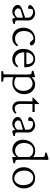

<svg xmlns="http://www.w3.org/2000/svg" viewBox="1053 -1635 754 2900"><g transform="rotate(90 1430.0 -185.0)"><path d="M158.2 5.9Q115.7 5.9 85.2 -17.8Q54.7 -41.5 54.7 -74.2Q54.7 -99.6 71.8 -116Q88.9 -132.3 128.9 -146.5L246.6 -188V-233.4Q246.6 -265.1 219.7 -286.1Q192.9 -307.1 153.3 -307.1Q130.4 -307.1 122.3 -298.1Q114.3 -289.1 113.3 -260.7L112.8 -235.8Q89.8 -229.5 73 -236.8Q56.2 -244.1 56.2 -260.7Q56.2 -276.4 72.8 -293Q89.4 -309.6 116 -322.3Q142.6 -335 171.4 -338.9Q223.1 -338.9 255.9 -309.6Q288.6 -280.3 289.1 -232.4L287.6 -89.8Q287.6 -79.1 288.8 -63.5Q290 -47.9 292 -41.5L341.3 -31.7V-12.2L308.6 -1.5Q299.3 1 291.5 3.4Q283.7 5.9 278.8 5.9Q257.3 5.9 252.9 -18.6L247.6 -46.9L256.8 -49.3Q230 -19.5 206.3 -6.8Q182.6 5.9 158.2 5.9ZM169.9 -27.8Q211.4 -27.8 246.6 -69.3V-154.8L141.6 -124.5Q106.4 -114.3 106.4 -81.1Q106.4 -60.5 125.7 -44.2Q145 -27.8 169.9 -27.8Z M553.7 5.9Q511.7 5.9 476.3 -13.2Q440.9 -32.2 419.7 -69.6Q398.4 -106.9 398.4 -161.1Q398.4 -212.9 421.1 -252.9Q443.8 -293 481.9 -315.9Q520 -338.9 566.9 -338.9Q618.2 -338.9 641.8 -321.5Q665.5 -304.2 665.5 -284.2Q665.5 -273.4 659.4 -266.4Q653.3 -259.3 640.6 -259.3Q628.9 -259.3 621.3 -263.9Q613.8 -268.6 600.6 -282.7L568.4 -318.8L590.3 -311Q556.2 -318.4 523.4 -305.2Q490.7 -292 469.7 -258.1Q448.7 -224.1 448.7 -168.9Q448.7 -104.5 482.2 -69.8Q515.6 -35.2 564.5 -35.2Q598.1 -35.2 619.9 -46.4Q641.6 -57.6 661.1 -82L679.7 -66.4Q636.2 5.9 553.7 5.9Z M874 5.9Q831.5 5.9 796.1 -13.4Q760.7 -32.7 739.7 -69.6Q718.8 -106.4 718.8 -159.7Q718.8 -216.3 740.2 -256.6Q761.7 -296.9 797.1 -318.4Q832.5 -339.8 873 -338.9Q929.7 -338.4 962.9 -300.5Q996.1 -262.7 996.1 -186V-174.3H749V-206.1H957L949.7 -199.7V-211.4Q949.7 -260.3 927.7 -286.4Q905.8 -312.5 866.7 -312.5Q831.1 -312.5 800.3 -280.5Q769.5 -248.5 769.5 -184.6V-178.2Q769.5 -108.9 802.5 -72Q835.4 -35.2 885.7 -35.2Q939.9 -35.2 978 -83L996.1 -67.4Q973.6 -29.8 942.9 -12Q912.1 5.9 874 5.9Z M1055.2 172.4 1053.7 147.9 1102.5 136.7Q1103 129.4 1103.5 103.5Q1104 77.6 1104.5 21.5L1106.4 -189.5Q1106.4 -213.9 1104.2 -241.2Q1102.1 -268.6 1100.6 -279.3L1050.8 -290.5V-312.5L1139.2 -337.4L1148.4 -326.7L1145.5 -285.2H1147.9Q1192.4 -338.9 1252 -338.9Q1297.9 -338.9 1331.5 -316.4Q1365.2 -293.9 1383.8 -256.3Q1402.3 -218.8 1402.3 -172.4Q1402.3 -119.6 1379.2 -79.6Q1356 -39.6 1316.9 -17.1Q1277.8 5.4 1231 5.4Q1185.1 5.4 1146 -9.8V53.2Q1146 85.4 1147.2 105Q1148.4 124.5 1149.4 136.7L1213.4 145.5L1211.9 172.4ZM1234.9 -23.9Q1286.6 -23.9 1319.3 -61Q1352.1 -98.1 1353 -162.1Q1353.5 -198.2 1339.8 -229.5Q1326.2 -260.7 1301.3 -280.3Q1276.4 -299.8 1242.7 -299.8Q1213.4 -299.8 1189.7 -286.6Q1166 -273.4 1146 -247.6V-52.2Q1182.1 -23.9 1234.9 -23.9Z M1697.3 -39.6Q1680.7 -18.1 1657.5 -6.3Q1634.3 5.4 1610.8 5.4Q1566.9 5.4 1538.1 -22.2Q1509.3 -49.8 1509.3 -105L1510.7 -298.3H1455.6V-310.1L1543 -396.5H1552.2L1550.8 -315.4L1549.8 -118.7Q1549.8 -74.7 1568.4 -52.5Q1586.9 -30.3 1620.1 -30.3Q1640.1 -30.3 1656.7 -38.1Q1673.3 -45.9 1685.5 -58.6ZM1530.8 -298.3V-332H1671.9V-298.3Z M1850.6 5.9Q1808.1 5.9 1777.6 -17.8Q1747.1 -41.5 1747.1 -74.2Q1747.1 -99.6 1764.2 -116Q1781.2 -132.3 1821.3 -146.5L1939 -188V-233.4Q1939 -265.1 1912.1 -286.1Q1885.3 -307.1 1845.7 -307.1Q1822.8 -307.1 1814.7 -298.1Q1806.6 -289.1 1805.7 -260.7L1805.2 -235.8Q1782.2 -229.5 1765.4 -236.8Q1748.5 -244.1 1748.5 -260.7Q1748.5 -276.4 1765.1 -293Q1781.7 -309.6 1808.3 -322.3Q1835 -335 1863.8 -338.9Q1915.5 -338.9 1948.2 -309.6Q1981 -280.3 1981.4 -232.4L1980 -89.8Q1980 -79.1 1981.2 -63.5Q1982.4 -47.9 1984.4 -41.5L2033.7 -31.7V-12.2L2001 -1.5Q1991.7 1 1983.9 3.4Q1976.1 5.9 1971.2 5.9Q1949.7 5.9 1945.3 -18.6L1939.9 -46.9L1949.2 -49.3Q1922.4 -19.5 1898.7 -6.8Q1875 5.9 1850.6 5.9ZM1862.3 -27.8Q1903.8 -27.8 1939 -69.3V-154.8L1834 -124.5Q1798.8 -114.3 1798.8 -81.1Q1798.8 -60.5 1818.1 -44.2Q1837.4 -27.8 1862.3 -27.8Z M2357.9 7.8 2351.1 -1.5 2352.1 -53.2H2349.6Q2324.2 -20.5 2299.1 -7.6Q2273.9 5.4 2245.1 5.4Q2176.8 5.4 2133.5 -39.8Q2090.3 -85 2090.3 -154.8Q2090.3 -208.5 2112.8 -250.2Q2135.3 -292 2172.9 -315.9Q2210.4 -339.8 2255.4 -339.8Q2280.8 -339.8 2307.4 -333Q2334 -326.2 2352.1 -311Q2352.1 -324.7 2351.8 -349.9Q2351.6 -375 2351.1 -402.3Q2350.6 -429.7 2350.1 -451.4Q2349.6 -473.1 2349.6 -479.5L2286.6 -491.2L2285.2 -513.2L2383.3 -542L2395 -532.7Q2393.1 -483.9 2392.8 -436.5Q2392.6 -389.2 2392.6 -338.4L2391.6 -158.2Q2391.6 -118.2 2393.6 -87.9Q2395.5 -57.6 2396.5 -46.9L2445.8 -33.7V-11.7ZM2256.3 -35.6Q2283.7 -35.6 2305.2 -46.1Q2326.7 -56.6 2351.1 -85.9V-251.5Q2334.5 -283.7 2308.1 -297.4Q2281.7 -311 2254.9 -311Q2199.7 -311 2169.7 -271.2Q2139.6 -231.4 2139.6 -171.4Q2139.6 -107.4 2173.6 -71.5Q2207.5 -35.6 2256.3 -35.6Z M2668.9 5.9Q2594.2 5.9 2550 -42.5Q2505.9 -90.8 2505.9 -167.5Q2505.9 -218.3 2527.8 -256.8Q2549.8 -295.4 2587.4 -317.1Q2625 -338.9 2671.4 -338.9Q2741.2 -338.9 2783.4 -292.2Q2825.7 -245.6 2825.7 -168.5Q2825.7 -120.1 2804.7 -80.6Q2783.7 -41 2748.3 -17.6Q2712.9 5.9 2668.9 5.9ZM2675.8 -23.9Q2720.2 -23.9 2748.3 -62.3Q2776.4 -100.6 2776.4 -158.7Q2776.4 -227.1 2745.4 -268.6Q2714.4 -310.1 2664.1 -310.1Q2616.2 -310.1 2586.4 -272.7Q2556.6 -235.4 2556.6 -173.8Q2556.6 -106 2590.3 -64.9Q2624 -23.9 2675.8 -23.9Z"/></g></svg>

Font: Lateef ExtraLight
Style: Regular
Weight: 200
Designer: SIL International
Foundry: SIL International
Version: Version 4.200